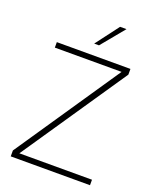

<svg xmlns="http://www.w3.org/2000/svg" viewBox="-163 -994 878 1087"><g transform="rotate(20 276.0 -450.5)"><path d="M37.5 0H515V-33H77.5L505 -662.5V-697H61.5V-664H463.5L37.5 -35.5ZM263 -761.5H292L407 -901H368.5Z"/></g></svg>

Font: HK Grotesk ExtraLight
Style: Regular
Weight: 200
Designer: Alfredo Marco Pradil
Foundry: Hanken Design Co.
Version: Version 3.001;FEAKit 1.0